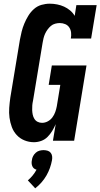

<svg xmlns="http://www.w3.org/2000/svg" viewBox="-20 -763 544 1041"><path d="M164 8Q137 8 112.5 -2Q88 -12 70.5 -31Q53 -50 44 -74.5Q35 -99 31.5 -125Q28 -151 30 -178.5Q32 -206 36 -234L88 -548Q92 -570 97.5 -592Q103 -614 112 -635.5Q121 -657 133.5 -677.5Q146 -698 164 -714Q182 -730 204.5 -736.5Q227 -743 250 -743Q270 -743 290 -739Q310 -735 327.5 -727Q345 -719 360 -706.5Q375 -694 385 -677L394 -735H504L474 -554H364Q367 -570 365.5 -585.5Q364 -601 356 -613.5Q348 -626 334 -632Q320 -638 304 -638Q292 -638 279 -634.5Q266 -631 256 -622.5Q246 -614 238 -603Q230 -592 224.5 -580Q219 -568 216 -555.5Q213 -543 211 -531L159 -217Q156 -204 155 -191Q154 -178 154.5 -165.5Q155 -153 157.5 -141Q160 -129 166.5 -118.5Q173 -108 184 -102.5Q195 -97 208 -97Q224 -97 239 -105Q254 -113 264 -126.5Q274 -140 279.5 -155.5Q285 -171 288 -187L307 -303H244L261 -408H449L382 0H267L282 -90Q274 -71 263 -53Q252 -35 237.5 -20.5Q223 -6 203.5 1Q184 8 164 8ZM171 258 131 215Q145 203 157 188.5Q169 174 178 157Q170 155 164 150Q158 145 155 137.5Q152 130 151.5 122Q151 114 153 105Q154 94 159.5 83.5Q165 73 174 65Q183 57 194 54Q205 51 216 51Q227 51 237.5 54Q248 57 254.5 65Q261 73 262.5 83.5Q264 94 262 105Q258 127 250.5 148Q243 169 231.5 189Q220 209 204.5 226.5Q189 244 171 258Z"/></svg>

Font: Iosevka Slab Extrabold Oblique
Style: Regular
Weight: 800
Italic angle: -9°
Monospace: yes
Designer: Belleve Invis
Foundry: Belleve Invis
Version: Version 11.1.1; ttfautohint (v1.8.3)